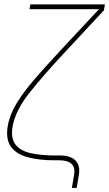

<svg xmlns="http://www.w3.org/2000/svg" viewBox="-20 -748 510 896"><path d="M315.4 128.9 325.7 68.4Q337.4 0 255.9 0H232.9Q162.1 0 109.4 -14.2Q56.6 -28.3 31.2 -63.2Q5.9 -98.1 16.1 -159.7Q25.4 -213.4 58.1 -266.8Q90.8 -320.3 142.1 -379.4Q193.4 -438.5 258.3 -508.3L350.6 -607.4Q373 -631.8 396 -656.2Q418.9 -680.7 441.9 -705.1H117.7L121.6 -727.5H469.7L464.8 -699.7L272.9 -493.7Q175.8 -389.2 113.5 -309.8Q51.3 -230.5 38.6 -156.2Q29.8 -103 51.8 -74Q73.7 -44.9 121.3 -33.7Q168.9 -22.5 236.8 -22.5H259.8Q309.6 -22.5 332.5 1.2Q355.5 24.9 348.1 68.4L337.9 128.9Z"/></svg>

Font: Inter Display Thin
Style: Italic
Weight: 100
Italic angle: -9.39999°
Designer: Rasmus Andersson
Foundry: rsms
Version: Version 4.000;git-a52131595